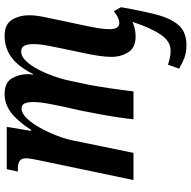

<svg xmlns="http://www.w3.org/2000/svg" viewBox="-18 -566 809 812"><g transform="rotate(-90 386.0 -160.5)"><path d="M637 9Q590 9 570.5 -22Q551 -53 551 -93Q551 -115 555 -144Q559 -173 569 -219L586 -300Q591 -323 598 -360Q605 -397 605 -425Q605 -446 598.5 -460.5Q592 -475 573 -475Q554 -475 535 -456Q516 -437 499.5 -406Q483 -375 470 -339Q457 -303 450 -269L436 -203Q432 -186 427.5 -159Q423 -132 418.5 -101.5Q414 -71 410.5 -44Q407 -17 405 0H287Q289 -23 295 -62.5Q301 -102 309 -145.5Q317 -189 324 -224L341 -299Q346 -322 353 -360Q360 -398 360 -427Q360 -443 355 -458Q350 -473 332 -473Q312 -473 291 -451Q270 -429 251 -395Q232 -361 217.5 -323Q203 -285 197 -254L145 0H30L114 -401Q117 -416 119.5 -430.5Q122 -445 122 -454Q122 -475 110 -482Q98 -489 79 -489H66L76 -536H255L238 -433H242Q279 -490 315 -517.5Q351 -545 394 -545Q442 -545 460 -514.5Q478 -484 478 -446Q478 -442 477.5 -436.5Q477 -431 475 -426H479Q511 -489 550.5 -517Q590 -545 640 -545Q689 -545 708 -513.5Q727 -482 727 -441Q727 -414 720 -380Q713 -346 707 -318L684 -209Q677 -177 672.5 -149.5Q668 -122 668 -102Q668 -60 694 -60Q716 -60 744 -83L761 -53Q746 34 730 96Q714 158 685 191Q656 224 601 224Q570 224 547.5 215.5Q525 207 501 193L518 146Q531 150 545 153.5Q559 157 579 157Q616 157 644.5 116Q673 75 699 -4Q685 2 670 5.5Q655 9 637 9Z"/></g></svg>

Font: Noto Serif ExtraCondensed SemiBold
Style: Italic
Weight: 600
Width: 2
Italic angle: -12°
Designer: Monotype Design Team
Foundry: Monotype Imaging Inc.
Version: Version 2.013